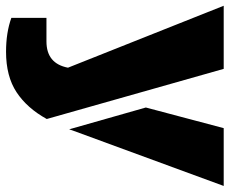

<svg xmlns="http://www.w3.org/2000/svg" viewBox="-84 -484 778 651"><g transform="rotate(90 305.5 -159.0)"><path d="M611 -528 423 -16Q421 -10 419 -4L345 -264L415 -528ZM384 72Q347 139 293 174.5Q239 210 156 210Q91 210 41 192V73H121Q196 73 210 0L0 -528H214Z"/></g></svg>

Font: Archicoco
Style: Regular
Weight: 400
Designer: Hector Gatti
Foundry: Hector Gatti
Version: 1.002